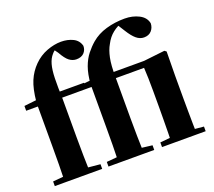

<svg xmlns="http://www.w3.org/2000/svg" viewBox="-137 -1020 1341 1203"><g transform="rotate(-20 534.0 -418.5)"><path d="M33 0V-31L145 -41H245L349 -31V0ZM101 0Q103 -59 103.5 -119Q104 -179 104 -238V-505H26V-537L160 -552L104 -522L105 -537Q113 -620 134.5 -671Q156 -722 195 -761Q234 -800 283.5 -818.5Q333 -837 378 -837Q422 -837 457 -820Q492 -803 502 -765Q502 -737 484 -718.5Q466 -700 433 -700Q408 -700 386 -716.5Q364 -733 339 -778L318 -807V-824H368V-816Q352 -813 336 -806.5Q320 -800 306 -783Q286 -761 276 -725.5Q266 -690 264.5 -634.5Q263 -579 266 -495V-238Q266 -179 267 -119Q268 -59 270 0ZM186 -505V-546H427V-505ZM391 0V-31L503 -41H613L696 -31V0ZM459 0Q461 -59 461.5 -119Q462 -179 462 -238V-505H384V-537L518 -552L462 -522Q467 -589 483.5 -634.5Q500 -680 525 -711.5Q550 -743 578 -767Q620 -803 678.5 -820Q737 -837 802 -837Q855 -837 897 -815.5Q939 -794 947 -753Q946 -724 928 -704Q910 -684 878 -684Q851 -684 827.5 -703.5Q804 -723 778 -765L744 -819V-825H775V-817Q746 -809 714.5 -784.5Q683 -760 662 -719Q643 -687 633 -638.5Q623 -590 624 -512V-238Q624 -179 625 -119Q626 -59 628 0ZM748 0V-31L852 -41H930L1039 -31V0ZM812 0Q814 -26 814.5 -68.5Q815 -111 815.5 -157Q816 -203 816 -238V-348Q816 -400 815 -434Q814 -468 812 -505H544V-546H827L968 -562L980 -553L978 -393V-238Q978 -203 978.5 -157Q979 -111 979.5 -68.5Q980 -26 981 0Z"/></g></svg>

Font: Noto Serif JP Black
Style: Regular
Weight: 900
Designer: Ryoko NISHIZUKA 西塚涼子 (kana & ideographs); Frank Grießhammer (Latin, Greek & Cyrillic); Wenlong ZHANG 张文龙 (bopomofo); San
Foundry: Adobe
Version: Version 2.003-H1;hotconv 1.1.1;makeotfexe 2.6.0